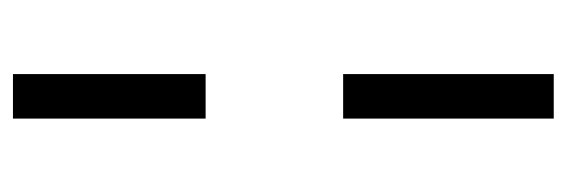

<svg xmlns="http://www.w3.org/2000/svg" viewBox="-302 -398 854 289"><g transform="rotate(-90 124.5 -253.0)"><path d="M91 -370V-660H158V-370ZM91 154V-163H158V154Z"/></g></svg>

Font: Bricolage Grotesque 12pt Light
Style: Regular
Weight: 300
Designer: Mathieu Triay
Foundry: Atelier Triay
Version: Version 1.001; ttfautohint (v1.8.4.7-5d5b);gftools[0.9.33.de